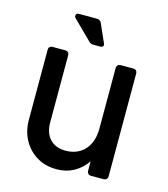

<svg xmlns="http://www.w3.org/2000/svg" viewBox="-115 -854 839 957"><g transform="rotate(15 305.0 -375.5)"><path d="M266 13Q208 13 164 -13Q120 -39 94.5 -85Q69 -131 69 -190V-552Q69 -560 74.5 -565.5Q80 -571 88 -571H156Q164 -571 169.5 -565.5Q175 -560 175 -552V-205Q175 -149 204.5 -118.5Q234 -88 285 -88Q346 -88 383 -128Q420 -168 420 -239V-552Q420 -560 425.5 -565.5Q431 -571 439 -571H507Q515 -571 520.5 -565.5Q526 -560 526 -552V-19Q526 -11 520.5 -5.5Q515 0 507 0H439Q431 0 425.5 -5.5Q420 -11 420 -19V-69Q393 -30 354 -8.5Q315 13 266 13ZM281 -634Q275 -634 269.5 -636.5Q264 -639 259 -644L163 -739Q158 -743 158 -749Q158 -764 173 -764H267Q275 -764 281.5 -759.5Q288 -755 290 -749L332 -654Q336 -646 332 -640Q328 -634 320 -634Z"/></g></svg>

Font: Miriam Libre SemiBold
Style: Regular
Weight: 600
Version: Version 2.000